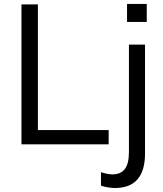

<svg xmlns="http://www.w3.org/2000/svg" viewBox="-20 -727 823 967"><path d="M88.1 0V-705H170.9V-71.9H527.3V0ZM558.4 219.9Q544.2 219.9 523.2 216.6Q502.3 213.3 488.5 207.9V140.2Q500.5 144.2 516.5 147.7Q532.6 151.3 546 151.3Q587.9 151.3 608.6 124.5Q629.4 97.7 629.4 38.3V-502.3H710.4V46.4Q710.4 131.9 672.7 175.9Q635 219.9 558.4 219.9ZM619.8 -616.4V-707.2H719.1V-616.4Z"/></svg>

Font: Mulish ExtraLight
Style: Regular
Weight: 200
Designer: Vernon Adams
Foundry: Vernon Adams
Version: Version 3.603